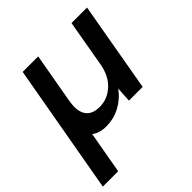

<svg xmlns="http://www.w3.org/2000/svg" viewBox="-214 -637 998 998"><g transform="rotate(-45 285.0 -138.0)"><path d="M-23 220 104 -496H218L170 -224Q168 -211 166.5 -200Q165 -189 165 -180Q165 -84 259 -84Q315 -84 359 -123Q403 -162 417 -233L463 -496H577L490 0H389L394 -84Q363 -40 315 -14Q267 12 210 12Q162 12 131 -12L90 220Z"/></g></svg>

Font: Rethink Sans SemiBold
Style: Italic
Weight: 600
Italic angle: -10°
Designer: The Rethink Sans project authors (Hans Thiessen). DM Sans designed by Colophon Foundry.
Foundry: Rethink Communications LLC
Version: Version 1.001